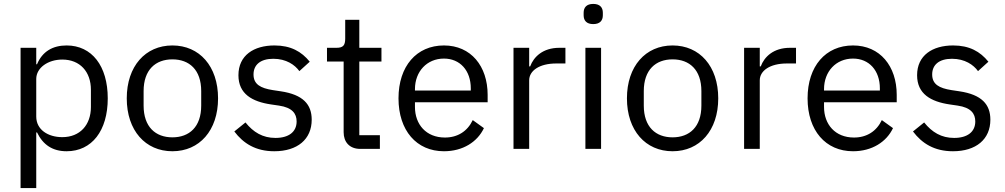

<svg xmlns="http://www.w3.org/2000/svg" viewBox="-20 -760 5131 980"><path d="M85 200H165V-84H169C200 -20 249 12 320 12C449 12 530 -93 530 -258C530 -423 449 -528 320 -528C249 -528 196 -497 169 -432H165V-516H85ZM298 -60C225 -60 165 -98 165 -165V-357C165 -414 225 -456 298 -456C388 -456 444 -394 444 -302V-214C444 -122 388 -60 298 -60Z M860 12C998 12 1093 -94 1093 -258C1093 -422 998 -528 860 -528C722 -528 627 -422 627 -258C627 -94 722 12 860 12ZM860 -59C774 -59 713 -112 713 -221V-295C713 -404 774 -457 860 -457C946 -457 1007 -404 1007 -295V-221C1007 -112 946 -59 860 -59Z M1380 12C1498 12 1571 -49 1571 -149C1571 -227 1527 -277 1413 -294L1373 -300C1309 -310 1274 -330 1274 -380C1274 -429 1309 -460 1375 -460C1441 -460 1485 -429 1508 -397L1561 -445C1519 -497 1464 -528 1381 -528C1276 -528 1197 -478 1197 -376C1197 -280 1268 -241 1363 -227L1404 -221C1472 -211 1494 -180 1494 -140C1494 -87 1454 -56 1386 -56C1321 -56 1273 -85 1233 -135L1176 -89C1222 -28 1285 12 1380 12Z M1919 0V-70H1814V-446H1927V-516H1814V-659H1742V-563C1742 -528 1731 -516 1697 -516H1649V-446H1734V-85C1734 -35 1764 0 1819 0Z M2246 12C2343 12 2417 -36 2450 -106L2393 -147C2366 -90 2316 -58 2251 -58C2155 -58 2098 -125 2098 -214V-238H2469V-276C2469 -422 2384 -528 2246 -528C2106 -528 2014 -422 2014 -258C2014 -94 2106 12 2246 12ZM2246 -461C2328 -461 2383 -400 2383 -309V-298H2098V-305C2098 -395 2159 -461 2246 -461Z M2681 0V-350C2681 -399 2733 -436 2819 -436H2866V-516H2835C2751 -516 2704 -470 2686 -421H2681V-516H2601V0Z M3008 -637C3042 -637 3057 -655 3057 -682V-695C3057 -722 3042 -740 3008 -740C2974 -740 2959 -722 2959 -695V-682C2959 -655 2974 -637 3008 -637ZM2968 0H3048V-516H2968Z M3413 12C3551 12 3646 -94 3646 -258C3646 -422 3551 -528 3413 -528C3275 -528 3180 -422 3180 -258C3180 -94 3275 12 3413 12ZM3413 -59C3327 -59 3266 -112 3266 -221V-295C3266 -404 3327 -457 3413 -457C3499 -457 3560 -404 3560 -295V-221C3560 -112 3499 -59 3413 -59Z M3858 0V-350C3858 -399 3910 -436 3996 -436H4043V-516H4012C3928 -516 3881 -470 3863 -421H3858V-516H3778V0Z M4334 12C4431 12 4505 -36 4538 -106L4481 -147C4454 -90 4404 -58 4339 -58C4243 -58 4186 -125 4186 -214V-238H4557V-276C4557 -422 4472 -528 4334 -528C4194 -528 4102 -422 4102 -258C4102 -94 4194 12 4334 12ZM4334 -461C4416 -461 4471 -400 4471 -309V-298H4186V-305C4186 -395 4247 -461 4334 -461Z M4844 12C4962 12 5035 -49 5035 -149C5035 -227 4991 -277 4877 -294L4837 -300C4773 -310 4738 -330 4738 -380C4738 -429 4773 -460 4839 -460C4905 -460 4949 -429 4972 -397L5025 -445C4983 -497 4928 -528 4845 -528C4740 -528 4661 -478 4661 -376C4661 -280 4732 -241 4827 -227L4868 -221C4936 -211 4958 -180 4958 -140C4958 -87 4918 -56 4850 -56C4785 -56 4737 -85 4697 -135L4640 -89C4686 -28 4749 12 4844 12Z"/></svg>

Font: IBM Plex Thai Looped
Style: Regular
Weight: 400
Designer: Mike Abbink, Paul van der Laan, Pieter van Rosmalen, Ben Mitchell, Mark Frömberg
Foundry: Bold Monday
Version: Version 1.0